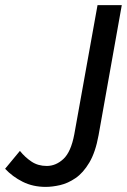

<svg xmlns="http://www.w3.org/2000/svg" viewBox="-68 -720 499 752"><path d="M111 12Q61 12 21 -8Q-19 -28 -48 -59L10 -129Q30 -104 55.5 -87Q81 -70 115 -70Q151 -70 180.5 -97.5Q210 -125 223 -194L314 -700H409L318 -190Q306 -124 282 -83.5Q258 -43 228 -22.5Q198 -2 167.5 5Q137 12 111 12Z"/></svg>

Font: ABeeZee
Style: Italic
Weight: 400
Italic angle: -10°
Designer: Anja Meiners
Foundry: Anja Meiners
Version: Version 1.003; ttfautohint (v1.8.3)